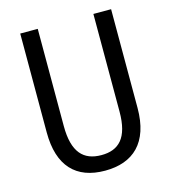

<svg xmlns="http://www.w3.org/2000/svg" viewBox="-108 -802 802 900"><g transform="rotate(-15 293.0 -352.0)"><path d="M514 -714H428V-240C428 -112 378 -65 294 -65C207 -65 158 -115 158 -242V-714H73V-234C73 -71 151 10 292 10C428 10 514 -66 514 -235Z"/></g></svg>

Font: Noto Sans Armenian Condensed
Style: Regular
Weight: 400
Width: 3
Designer: Monotype Design Team
Foundry: Monotype Imaging Inc.
Version: Version 2.008